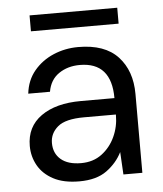

<svg xmlns="http://www.w3.org/2000/svg" viewBox="-50 -701 644 757"><g transform="rotate(-5 272.0 -322.5)"><path d="M234 12Q172 12 131.5 -9.5Q91 -31 71 -66.5Q51 -102 51 -144Q51 -220 109.5 -261.5Q168 -303 267 -303H400Q400 -445 275 -445Q227 -445 192 -421Q157 -397 149 -350H63Q69 -403 100 -440Q131 -477 177 -496.5Q223 -516 275 -516Q380 -516 432 -460Q484 -404 484 -312V0H409L404 -89Q383 -47 342.5 -17.5Q302 12 234 12ZM247 -59Q295 -59 329 -84.5Q363 -110 381.5 -150Q400 -190 400 -235V-238H274Q200 -238 169.5 -212Q139 -186 139 -148Q139 -107 167 -83Q195 -59 247 -59ZM95 -594V-657H442V-594Z"/></g></svg>

Font: DM Sans
Style: Regular
Weight: 400
Designer: Colophon Foundry, Jonny Pinhorn
Foundry: Colophon Foundry
Version: Version 4.004; ttfautohint (v1.8.4.7-5d5b)